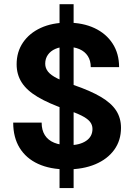

<svg xmlns="http://www.w3.org/2000/svg" viewBox="-20 -825 657 941"><path d="M44.7 -224.1Q44.7 -151.5 76.3 -100.1Q108 -48.8 166.9 -21.8Q225.8 5.2 307.5 5.2Q387.2 5.2 447 -19.9Q506.8 -45.1 539.9 -90.9Q573 -136.7 573 -198.4Q573 -246.6 549.2 -283.3Q525.4 -319.9 474.3 -350.1Q423.3 -380.3 340.7 -408.5Q290.8 -425.8 260.1 -441.1Q229.4 -456.4 215.5 -473.7Q201.6 -491 201.6 -512.7Q201.6 -537.8 214.7 -556.4Q227.7 -575 251.3 -585.4Q274.8 -595.7 305.6 -595.7Q343 -595.7 369.6 -584.1Q396.1 -572.5 410.4 -550.2Q424.8 -527.9 424.8 -495.9H563.7Q563.7 -562.3 532 -611.3Q500.3 -660.4 443.3 -687.2Q386.3 -714 309.6 -714Q235.9 -714 180 -688.4Q124.2 -662.8 92.9 -616.9Q61.5 -570.9 61.5 -510Q61.5 -459.5 86.7 -420.4Q111.8 -381.3 165.1 -349.7Q218.4 -318 303.6 -288.4Q350.7 -272.8 379.1 -258.7Q407.5 -244.5 420.4 -229Q433.2 -213.5 433.2 -193.1Q433.2 -155.4 401.7 -134.4Q370.1 -113.3 317.3 -113.3Q275.1 -113.3 245.3 -125.6Q215.4 -137.9 199.7 -162.7Q184.1 -187.4 184.1 -224.1ZM271.8 -804.5V96.8H340.8V-804.5Z"/></svg>

Font: Estedad VF
Style: Regular
Weight: 100
Designer: Amin Abedi
Version: Version 7.3